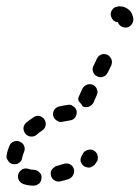

<svg xmlns="http://www.w3.org/2000/svg" viewBox="-34 -549 440 606"><path d="M90 30Q93 27 95 22Q97 17 97 12Q98 7 96 3Q94 -2 90 -5Q87 -9 82 -11Q78 -13 73 -13Q64 -13 56 -16Q46 -19 37 -15Q28 -10 24 0Q21 10 25 19Q30 28 40 32Q55 37 72 37Q77 37 82 35Q86 33 90 30ZM199 -16Q197 -21 194 -25Q191 -28 186 -31Q182 -33 177 -33Q172 -33 167 -32Q156 -28 144 -25Q140 -24 136 -20Q132 -17 129 -13Q127 -9 126 -4Q126 1 127 6Q130 16 139 21Q148 26 158 23Q171 20 183 16Q193 12 197 3Q202 -6 199 -16ZM260 -75Q256 -77 251 -77Q246 -77 241 -75Q237 -74 233 -71Q229 -67 227 -63Q227 -62 227 -62Q223 -58 222 -53Q220 -49 220 -44Q220 -39 223 -34Q225 -30 228 -27Q232 -23 237 -22Q242 -20 247 -20Q251 -20 256 -23Q260 -25 264 -28Q269 -35 273 -41Q277 -51 273 -61Q270 -70 260 -75ZM-8 -41Q-6 -37 -1 -34Q3 -31 8 -31Q18 -29 26 -35Q35 -41 36 -51Q38 -60 42 -70Q46 -79 42 -89Q38 -98 28 -102Q24 -104 19 -104Q14 -104 9 -102Q4 -100 1 -97Q-3 -93 -4 -89Q-11 -73 -13 -59Q-14 -54 -13 -49Q-11 -45 -8 -41ZM46 -127Q53 -119 63 -118Q74 -117 82 -124Q90 -131 99 -137Q108 -143 110 -153Q112 -163 106 -172Q104 -176 99 -179Q95 -182 91 -183Q86 -184 81 -183Q76 -182 72 -179Q60 -171 49 -162Q41 -155 40 -145Q40 -135 46 -127ZM134 -183Q137 -173 146 -168Q154 -162 165 -165Q175 -167 187 -169Q197 -170 203 -178Q209 -187 208 -197Q207 -207 198 -213Q190 -220 180 -218Q166 -216 153 -213Q143 -211 137 -202Q132 -193 134 -183ZM216 -247 226 -269Q231 -278 241 -282Q250 -285 260 -281Q269 -276 272 -267Q276 -257 271 -248L261 -225Q256 -216 246 -212Q237 -209 227 -213Q227 -213 227 -214Q227 -214 226 -214Q226 -215 225 -217Q220 -224 214 -230Q213 -234 213 -238Q214 -243 216 -247ZM273 -308Q282 -303 292 -307Q301 -310 306 -320L317 -342Q321 -352 318 -361Q314 -371 305 -376Q296 -380 286 -377Q276 -373 272 -364L261 -341Q256 -332 260 -322Q263 -312 273 -308ZM326 -483Q322 -486 320 -490Q317 -494 316 -499Q315 -504 316 -509Q317 -514 320 -518Q323 -522 327 -525Q331 -527 336 -528Q340 -529 344 -529Q352 -529 360 -526Q368 -523 374 -517Q380 -512 383 -504Q386 -497 387 -488Q387 -478 380 -470Q373 -462 363 -462Q355 -462 348 -466Q341 -471 338 -479Q335 -479 332 -480Q329 -481 326 -483Z"/></svg>

Font: FRB American Cursive Guidelines Dashed Black
Style: Bold Italic
Weight: 900
Italic angle: -25°
Version: Version 2.0;Modular Font Editor K font №1